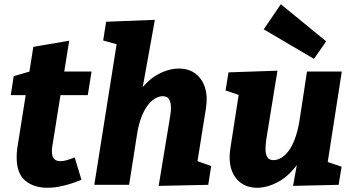

<svg xmlns="http://www.w3.org/2000/svg" viewBox="-20 -876 1675 910"><path d="M366 -24Q323 -6 281.5 4Q240 14 205 14Q140 14 99.5 -20Q59 -54 59 -129Q59 -140 59.5 -150.5Q60 -161 62 -174L105 -446L121 -425H31L45 -515L145 -544L116 -515L138 -654L308 -683L281 -515L270 -537H414L396 -425H249L270 -446L228 -183Q227 -179 226.5 -172.5Q226 -166 226 -159Q226 -134 236.5 -123Q247 -112 266 -112Q280 -112 297 -117Q314 -122 334 -130Z M732 5 786 -322Q791 -349 790 -371.5Q789 -394 780.5 -407Q772 -420 751 -420Q733 -420 714 -408.5Q695 -397 678.5 -374.5Q662 -352 649 -317.5Q636 -283 629 -236L592 0H427L536 -687L556 -660L469 -684L483 -773L714 -782L642 -383L578 -290Q597 -381 637.5 -438.5Q678 -496 728.5 -523.5Q779 -551 828 -551Q875 -551 907 -526.5Q939 -502 952 -459.5Q965 -417 956 -362L912 -87L841 -139L981 -89L967 0Z M1200 14Q1152 14 1120 -10.5Q1088 -35 1075.5 -77Q1063 -119 1072 -174L1115 -451L1127 -421L1049 -447L1063 -533L1295 -541L1242 -215Q1238 -188 1238.5 -166Q1239 -144 1247.5 -130.5Q1256 -117 1276 -117Q1294 -117 1313 -128Q1332 -139 1348.5 -161.5Q1365 -184 1378 -219Q1391 -254 1399 -301L1435 -537H1600L1530 -87L1510 -116L1599 -86L1585 0L1369 5L1398 -156L1449 -247Q1432 -157 1391 -99.5Q1350 -42 1299.5 -14.5Q1249 13 1200 14ZM1311 -856 1526 -680 1468 -597 1230 -737Z"/></svg>

Font: Bitter Thin ExtraBold
Style: Italic
Weight: 800
Italic angle: -9°
Version: Version 2.002